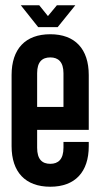

<svg xmlns="http://www.w3.org/2000/svg" viewBox="-20 -699 382 729"><path d="M199 -596 266 -679H196L162 -638L129 -679H59L125 -596ZM317 -206V-414C317 -513 265 -569 171 -569C76 -569 24 -513 24 -414V-144C24 -46 76 10 171 10C265 10 317 -46 317 -144V-160H221V-138C221 -94 201 -77 171 -77C140 -77 121 -94 121 -138V-206ZM121 -293V-421C121 -464 140 -481 171 -481C201 -481 221 -464 221 -421V-293Z"/></svg>

Font: Modon Arabic
Style: Bold
Weight: 700
Designer: Ahmedzaza
Foundry: Ahmedzaza
Version: Version 2.010